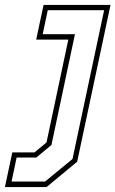

<svg xmlns="http://www.w3.org/2000/svg" viewBox="-86 -560 469 780"><path d="M-66 200 -36 59H54.5L103 18.5L191.5 -399H61L91 -540H363L227.5 97L103 200ZM-39 177.5H97L208.5 86L337 -518.5H108L87.5 -421H218.5L123 29L61.5 80H-18.5Z"/></svg>

Font: Tourney ExtraLight
Style: Italic
Weight: 250
Italic angle: -12°
Version: Version 1.015